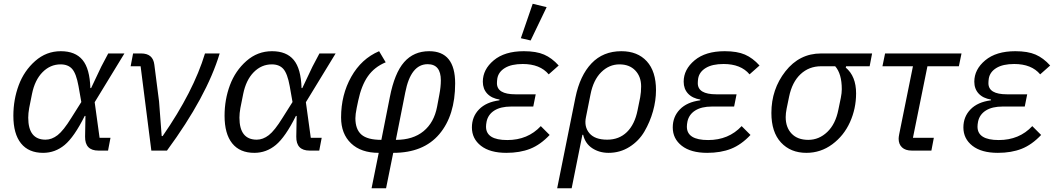

<svg xmlns="http://www.w3.org/2000/svg" viewBox="-20 -800 5613 1020"><path d="M567 -68 554 0H503Q431 0 432 -74L434 -184H430Q374 -72 323.5 -30Q273 12 209 12Q132 12 91.5 -38.5Q51 -89 51 -185Q51 -271 79.5 -347.5Q108 -424 167 -476Q226 -528 303 -528Q380 -528 418.5 -481.5Q457 -435 460 -332H464L518 -446L555 -516H641L483 -257L509 -68ZM222 -58Q255 -58 286 -82Q317 -106 359 -174L412 -258L397 -343Q385 -409 363.5 -433.5Q342 -458 302 -458Q247 -458 206 -416.5Q165 -375 150 -301L135 -226Q130 -198 130 -175Q130 -58 222 -58Z M867 0H784L727 -448H674L687 -516H730Q793 -516 800 -456L825 -261L839 -77H844Q1008 -314 1069 -516H1147Q1078 -287 867 0Z M1689 -68 1676 0H1625Q1553 0 1554 -74L1556 -184H1552Q1496 -72 1445.5 -30Q1395 12 1331 12Q1254 12 1213.5 -38.5Q1173 -89 1173 -185Q1173 -271 1201.5 -347.5Q1230 -424 1289 -476Q1348 -528 1425 -528Q1502 -528 1540.5 -481.5Q1579 -435 1582 -332H1586L1640 -446L1677 -516H1763L1605 -257L1631 -68ZM1344 -58Q1377 -58 1408 -82Q1439 -106 1481 -174L1534 -258L1519 -343Q1507 -409 1485.5 -433.5Q1464 -458 1424 -458Q1369 -458 1328 -416.5Q1287 -375 1272 -301L1257 -226Q1252 -198 1252 -175Q1252 -58 1344 -58Z M1954 200 1992 12Q1898 12 1845 -38.5Q1792 -89 1792 -176Q1792 -296 1846 -392Q1900 -488 1994 -528L2029 -469Q1969 -444 1934.5 -395Q1900 -346 1883 -265L1875 -227Q1868 -192 1868 -172Q1868 -113 1900 -85Q1932 -57 2006 -57L2051 -284Q2076 -412 2127 -470Q2178 -528 2260 -528Q2398 -528 2398 -357Q2398 -187 2314 -87.5Q2230 12 2069 12L2031 200ZM2133 -309 2083 -57Q2174 -57 2230 -103Q2286 -149 2302 -233L2314 -297Q2322 -339 2322 -373Q2322 -459 2252 -459Q2162 -459 2133 -309Z M2884 -762 2799 -585 2747 -597 2810 -780ZM2853 -130 2900 -83Q2851 -31 2796.5 -9.5Q2742 12 2670 12Q2583 12 2535 -25.5Q2487 -63 2487 -123Q2487 -180 2525 -219Q2563 -258 2633 -267L2634 -271Q2591 -278 2568 -303Q2545 -328 2545 -366Q2545 -431 2603 -479.5Q2661 -528 2763 -528Q2829 -528 2870.5 -510Q2912 -492 2948 -452L2895 -405Q2849 -460 2757 -460Q2697 -460 2662.5 -439Q2628 -418 2622 -383Q2620 -369 2620 -358Q2620 -299 2718 -299H2826L2813 -234H2695Q2640 -234 2606.5 -213Q2573 -192 2565 -154Q2562 -139 2562 -127Q2562 -56 2675 -56Q2784 -56 2853 -130Z M2940 200 3037 -282Q3061 -399 3122.5 -463.5Q3184 -528 3281 -528Q3367 -528 3416 -474.5Q3465 -421 3465 -321Q3465 -266 3449 -209Q3433 -152 3403.5 -101.5Q3374 -51 3324 -19.5Q3274 12 3213 12Q3164 12 3126.5 -12.5Q3089 -37 3078 -84H3074L3017 200ZM3206 -58Q3269 -58 3310.5 -98.5Q3352 -139 3367 -214L3381 -283Q3386 -311 3386 -341Q3386 -393 3355 -425.5Q3324 -458 3271 -458Q3216 -458 3174 -416.5Q3132 -375 3117 -298L3093 -178Q3082 -127 3111 -92.5Q3140 -58 3206 -58Z M3920 -130 3967 -83Q3918 -31 3863.5 -9.5Q3809 12 3737 12Q3650 12 3602 -25.5Q3554 -63 3554 -123Q3554 -180 3592 -219Q3630 -258 3700 -267L3701 -271Q3658 -278 3635 -303Q3612 -328 3612 -366Q3612 -431 3670 -479.5Q3728 -528 3830 -528Q3896 -528 3937.5 -510Q3979 -492 4015 -452L3962 -405Q3916 -460 3824 -460Q3764 -460 3729.5 -439Q3695 -418 3689 -383Q3687 -369 3687 -358Q3687 -299 3785 -299H3893L3880 -234H3762Q3707 -234 3673.5 -213Q3640 -192 3632 -154Q3629 -139 3629 -127Q3629 -56 3742 -56Q3851 -56 3920 -130Z M4600 -448H4475L4473 -441Q4528 -395 4528 -304Q4528 -223 4495.5 -151Q4463 -79 4401.5 -33.5Q4340 12 4264 12Q4180 12 4129 -43Q4078 -98 4078 -200Q4078 -326 4152.5 -421Q4227 -516 4342 -516H4613ZM4417 -448H4342Q4278 -448 4233 -406Q4188 -364 4172 -286L4159 -223Q4154 -198 4154 -178Q4154 -123 4185.5 -90Q4217 -57 4274 -57Q4331 -57 4375 -99Q4419 -141 4434 -218L4447 -281Q4452 -306 4452 -326Q4452 -408 4417 -448Z M4928 0H4824Q4790 0 4772 -17Q4754 -34 4754 -63Q4754 -72 4757 -87L4830 -448H4668L4682 -516H5088L5074 -448H4907L4830 -68H4941Z M5464 -130 5511 -83Q5462 -31 5407.5 -9.5Q5353 12 5281 12Q5194 12 5146 -25.5Q5098 -63 5098 -123Q5098 -180 5136 -219Q5174 -258 5244 -267L5245 -271Q5202 -278 5179 -303Q5156 -328 5156 -366Q5156 -431 5214 -479.5Q5272 -528 5374 -528Q5440 -528 5481.5 -510Q5523 -492 5559 -452L5506 -405Q5460 -460 5368 -460Q5308 -460 5273.5 -439Q5239 -418 5233 -383Q5231 -369 5231 -358Q5231 -299 5329 -299H5437L5424 -234H5306Q5251 -234 5217.5 -213Q5184 -192 5176 -154Q5173 -139 5173 -127Q5173 -56 5286 -56Q5395 -56 5464 -130Z"/></svg>

Font: Aneliza
Style: Italic
Weight: 400
Italic angle: -11.31°
Designer: Mike Abbink, Paul van der Laan, Pieter van Rosmalen
Foundry: Bold Monday
Version: Version 3.0